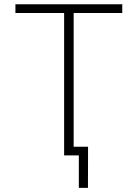

<svg xmlns="http://www.w3.org/2000/svg" viewBox="-20 -748 663 924"><path d="M54.2 -685.5V-727.5H568.4V-685.5H334.5V0H288.6V-685.5ZM359.4 156.2V0H312V-42H403.8L403.3 156.2Z"/></svg>

Font: Inter 16pt ExtraLight
Style: Regular
Weight: 250
Version: Version 4.001;git-66647c0bb